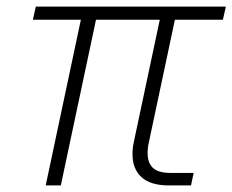

<svg xmlns="http://www.w3.org/2000/svg" viewBox="-20 -564 707 584"><path d="M383 -95Q383 -115 387 -132L466 -504H272L165 0H119L226 -504H80L89 -544H667L658 -504H512L433 -132Q429 -116 429 -98Q429 -69 445 -53.5Q461 -38 500 -38H569L561 0H494Q438 0 410.5 -25Q383 -50 383 -95Z"/></svg>

Font: Azeret Mono Thin
Style: Italic
Weight: 100
Italic angle: -12°
Designer: Martin Vácha
Foundry: Displaay
Version: Version 1.000; Glyphs 3.0.3, build 3074